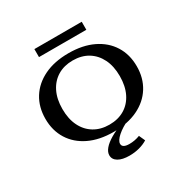

<svg xmlns="http://www.w3.org/2000/svg" viewBox="-201 -887 1218 1255"><g transform="rotate(-30 407.5 -259.5)"><path d="M407.5 11.3Q301 11.3 223.8 -25.9Q146.5 -63 104.6 -130Q62.8 -196.9 62.8 -285.5Q62.8 -374.4 104.6 -441.2Q146.5 -507.9 223.8 -545.1Q301 -582.3 407.5 -582.3Q513.9 -582.3 591.2 -545.1Q668.5 -507.9 710.3 -441.2Q752.2 -374.4 752.2 -285.5Q752.2 -196.9 710.3 -130Q668.5 -63 591.2 -25.9Q513.9 11.3 407.5 11.3ZM407.5 -43.5Q473.4 -43.5 521.9 -72.6Q570.4 -101.7 597.2 -156.1Q623.9 -210.5 623.9 -285.5Q623.9 -360.4 597 -414.5Q570.1 -468.5 521.8 -498Q473.4 -527.4 407.5 -527.4Q342.3 -527.4 293.6 -498.2Q244.9 -468.9 218 -414.7Q191.1 -360.4 191.1 -285.5Q191.1 -210.5 218 -156.3Q244.9 -102 293.6 -72.8Q342.3 -43.5 407.5 -43.5ZM420 197.6Q366.5 197.6 335.9 179.5Q305.3 161.4 305.3 129.6Q305.3 105.4 325.8 81Q346.3 56.5 385.8 33.1Q425.3 9.7 482.3 -12.1H530.5Q473.7 14.2 438.7 45Q403.8 75.8 403.8 99.8Q403.8 131 457.7 131Q498.6 131 536.6 116.1L557.2 161.6Q529.7 178.8 494.4 188.2Q459 197.6 420 197.6ZM228.4 -656.5V-716.9H585.7V-656.5Z"/></g></svg>

Font: Playfair 5pt SemiExpanded Light
Style: Regular
Weight: 300
Width: 6
Designer: Claus Eggers Sørensen
Foundry: Claus Eggers Sørensen
Version: Version 2.203